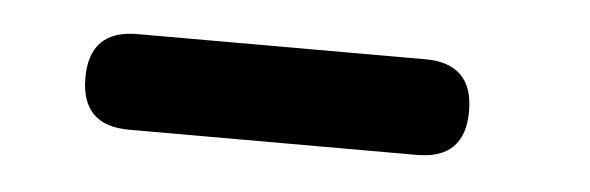

<svg xmlns="http://www.w3.org/2000/svg" viewBox="-24 -42 516 168"><g transform="rotate(5 233.5 42.0)"><path d="M92 84Q50 84 50 42Q50 0 92 0H345Q387 0 387 42Q387 84 345 84Z"/></g></svg>

Font: Jura
Style: Bold
Weight: 700
Designer: Daniel Johnson, Alexei Vanyashin
Foundry: Daniel Johnson
Version: Version 5.103